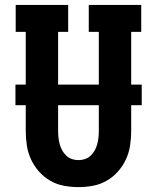

<svg xmlns="http://www.w3.org/2000/svg" viewBox="-20 -755 640 783"><path d="M300 8Q270 8 240.5 2.5Q211 -3 185 -18Q159 -33 139 -55.5Q119 -78 106.5 -105Q94 -132 89.5 -161.5Q85 -191 85 -221V-625H44V-735H258V-625H217V-221Q217 -207 218.5 -193.5Q220 -180 223.5 -167Q227 -154 233.5 -142Q240 -130 250 -120.5Q260 -111 273 -106.5Q286 -102 300 -102Q314 -102 327 -106.5Q340 -111 350 -120.5Q360 -130 366.5 -142Q373 -154 376.5 -167Q380 -180 381.5 -193.5Q383 -207 383 -221V-625H342V-735H556V-625H515V-221Q515 -191 510.5 -161.5Q506 -132 493.5 -105Q481 -78 461 -55.5Q441 -33 415 -18Q389 -3 359.5 2.5Q330 8 300 8ZM558 -326H43V-410H558Z"/></svg>

Font: Iosevka HT Extrabold Extended
Style: Regular
Weight: 800
Width: 7
Monospace: yes
Designer: Belleve Invis
Foundry: Belleve Invis
Version: Version 32.3.0; ttfautohint (v1.8.4)